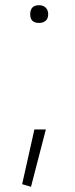

<svg xmlns="http://www.w3.org/2000/svg" viewBox="-20 -562 289 737"><path d="M65 145 112 -65H156L99 155ZM130 -474Q96 -474 96 -507Q96 -542 130 -542Q146 -542 155.5 -532.5Q165 -523 165 -507Q165 -491 155.5 -482.5Q146 -474 130 -474Z"/></svg>

Font: Encode Sans Normal
Style: Thin
Weight: 100
Designer: Pablo Impallari, Andres Torresi
Foundry: Pablo Impallari, Andres Torresi
Version: Version 1.000; ttfautohint (v1.00) -l 8 -r 50 -G 200 -x 14 -